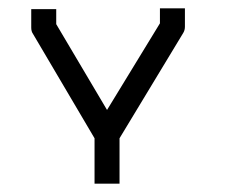

<svg xmlns="http://www.w3.org/2000/svg" viewBox="-20 -490 580 461"><path d="M85 -468H115V-432L237 -226L364 -434V-470H394H424V-426Q424 -417.5 420 -411L267 -158V-49H237H207V-158L59 -409Q55 -414.5 55 -424V-468Z"/></svg>

Font: 3270 Nerd Font
Style: Regular
Weight: 400
Monospace: yes
Version: Version 3.0.1;Nerd Fonts 3.3.0